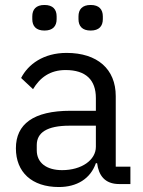

<svg xmlns="http://www.w3.org/2000/svg" viewBox="-20 -741 574 773"><path d="M159 -618C193 -618 208 -636 208 -664V-675C208 -703 193 -721 159 -721C125 -721 110 -703 110 -675V-664C110 -636 125 -618 159 -618ZM345 -618C379 -618 394 -636 394 -664V-675C394 -703 379 -721 345 -721C311 -721 296 -703 296 -675V-664C296 -636 311 -618 345 -618ZM505 0V-70H446V-354C446 -463 372 -528 248 -528C155 -528 93 -482 65 -427L113 -382C141 -429 182 -459 244 -459C326 -459 366 -419 366 -346V-295H264C114 -295 44 -241 44 -144C44 -48 108 12 217 12C289 12 344 -21 366 -84H371C377 -36 401 0 460 0ZM230 -56C168 -56 128 -85 128 -136V-157C128 -207 169 -235 260 -235H366V-150C366 -97 309 -56 230 -56Z"/></svg>

Font: IBM Plex Arabic
Style: Regular
Weight: 400
Designer: Mike Abbink, Paul van der Laan, Pieter van Rosmalen, Wael Morcos, Khajak Apelian
Foundry: Bold Monday
Version: Version 1.0